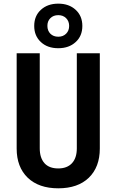

<svg xmlns="http://www.w3.org/2000/svg" viewBox="-20 -1022 639 1052"><path d="M299.3 -757.8Q240.2 -757.8 204.1 -791.5Q167.5 -825.2 167.5 -879.9Q167.5 -935.1 204.1 -968.3Q240.7 -1002 299.3 -1002Q357.9 -1002 394.5 -968.3Q431.2 -934.6 431.2 -879.9Q431.2 -824.7 394.5 -791.5Q357.9 -757.8 299.3 -757.8ZM299.3 -820.8Q325.7 -820.8 342.3 -837.4Q358.9 -854 358.9 -879.9Q358.9 -905.8 342.3 -922.4Q325.7 -939 299.3 -939Q272.5 -939 255.9 -922.4Q239.3 -905.8 239.7 -879.9Q239.7 -854 255.9 -837.4Q272.5 -820.8 299.3 -820.8ZM299.3 9.8Q192.4 9.8 131.8 -48.3Q71.3 -106.9 71.3 -208V-730H197.8V-209Q197.8 -157.2 223.6 -127.9Q249.5 -99.1 299.3 -99.1Q347.7 -99.1 374.5 -127.9Q400.9 -156.7 400.9 -209V-730H526.9V-208Q526.9 -106.9 466.8 -48.3Q406.7 9.8 299.3 9.8Z"/></svg>

Font: UDEV Gothic 35
Style: Bold
Weight: 700
Version: v2.1.0; ttfautohint (v1.8.4.7-5d5b-dirty) -l 6 -r 45 -G 200 